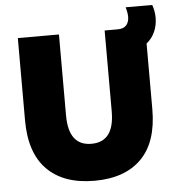

<svg xmlns="http://www.w3.org/2000/svg" viewBox="-56 -854 852 921"><g transform="rotate(-5 370.0 -394.0)"><path d="M55 -304V-700H253V-310Q253 -164 363 -164Q473 -164 473 -310V-700H536Q564 -700 577.5 -715Q591 -730 591 -756Q591 -775 583 -802H711Q722 -772 722 -740Q722 -704 708.5 -673Q695 -642 668 -620V-304Q668 -146 588.5 -66Q509 14 362 14Q215 14 135 -66Q55 -146 55 -304Z"/></g></svg>

Font: Chess Sans ExtraBold
Style: Regular
Weight: 800
Designer: Wolf Bōese
Foundry: Wolf Bōese
Version: Version 7.223